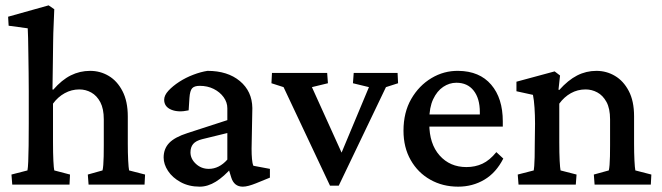

<svg xmlns="http://www.w3.org/2000/svg" viewBox="-20 -699 2506 727"><path d="M26.4 0 23.4 -38.1 84 -53.7Q85.9 -63.5 86.9 -86.9Q87.9 -110.4 88.4 -147.5Q88.9 -184.6 88.9 -231.4V-353.5Q88.9 -386.7 88.4 -423.3Q87.9 -460 87.4 -494.1Q86.9 -528.3 86.4 -554.7Q85.9 -581.1 85 -591.8L12.7 -601.6L10.7 -635.7L164.1 -678.7L185.5 -664.1Q184.6 -633.8 183.1 -604.5Q181.6 -575.2 181.2 -540.5Q180.7 -505.9 180.2 -462.4Q179.7 -418.9 178.7 -360.4L181.6 -359.4Q213.9 -396.5 248 -413.6Q282.2 -430.7 321.3 -430.7Q359.4 -430.7 391.6 -411.6Q423.8 -392.6 443.8 -354Q463.9 -315.4 463.9 -257.8V-154.3Q463.9 -120.1 465.3 -91.8Q466.8 -63.5 468.8 -53.7L529.3 -38.1L527.3 0H315.4L312.5 -38.1L368.2 -53.7Q370.1 -61.5 371.1 -74.7Q372.1 -87.9 372.6 -106.9Q373 -126 373 -149.4V-247.1Q373 -287.1 359.9 -312Q346.7 -336.9 325.7 -348.6Q304.7 -360.4 280.3 -360.4Q251 -360.4 225.1 -346.2Q199.2 -332 180.7 -306.6V-160.2Q180.7 -119.1 182.1 -90.3Q183.6 -61.5 185.5 -53.7L245.1 -38.1L243.2 0Z M736.3 7.8Q695.3 7.8 664.1 -9.3Q632.8 -26.4 616.2 -51.8Q599.6 -77.1 599.6 -102.5Q599.6 -135.7 620.6 -157.7Q641.6 -179.7 690.4 -195.3L840.8 -244.1V-289.1Q840.8 -311.5 826.7 -331.1Q812.5 -350.6 789.1 -362.3Q765.6 -374 736.3 -374Q715.8 -374 707.5 -364.7Q699.2 -355.5 697.3 -328.1L694.3 -281.2Q655.3 -272.5 628.4 -283.7Q601.6 -294.9 601.6 -321.3Q601.6 -337.9 617.7 -355.5Q633.8 -373 658.7 -389.2Q683.6 -405.3 711.9 -416Q740.2 -426.8 765.6 -430.7Q841.8 -430.7 888.2 -392.1Q934.6 -353.5 935.5 -290L932.6 -135.7Q932.6 -114.3 934.1 -97.2Q935.5 -80.1 939.5 -71.3L1002 -59.6V-26.4L949.2 -4.9Q934.6 1 921.9 4.4Q909.2 7.8 899.4 7.8Q866.2 7.8 855.5 -27.3L842.8 -68.4L859.4 -66.4Q828.1 -30.3 797.4 -11.2Q766.6 7.8 736.3 7.8ZM770.5 -59.6Q790 -59.6 807.6 -68.4Q825.2 -77.1 840.8 -94.7V-195.3L745.1 -171.9Q721.7 -166 711.4 -153.8Q701.2 -141.6 701.2 -122.1Q701.2 -97.7 721.7 -78.6Q742.2 -59.6 770.5 -59.6Z M1229.5 3.9 1053.7 -369.1 1007.8 -383.8 1009.8 -422.9H1218.8L1221.7 -383.8L1161.1 -369.1L1287.1 -90.8H1260.7L1377 -369.1L1316.4 -383.8L1319.3 -422.9H1485.4L1487.3 -383.8L1441.4 -369.1L1262.7 3.9Z M1714.8 7.8Q1656.2 7.8 1609.4 -18.6Q1562.5 -44.9 1535.2 -92.8Q1507.8 -140.6 1507.8 -204.1Q1507.8 -273.4 1537.1 -324.2Q1566.4 -375 1613.8 -403.3Q1661.1 -431.6 1715.8 -430.7Q1795.9 -429.7 1839.8 -378.4Q1883.8 -327.1 1883.8 -239.3V-219.7H1588.9V-265.6H1809.6L1796.9 -249V-274.4Q1796.9 -326.2 1773.4 -356Q1750 -385.7 1708 -385.7Q1681.6 -385.7 1658.2 -370.1Q1634.8 -354.5 1620.1 -323.2Q1605.5 -292 1605.5 -245.1V-230.5Q1605.5 -154.3 1644.5 -110.4Q1683.6 -66.4 1746.1 -66.4Q1779.3 -66.4 1806.6 -79.1Q1834 -91.8 1859.4 -123L1885.7 -98.6Q1858.4 -44.9 1814 -18.6Q1769.5 7.8 1714.8 7.8Z M1943.4 0 1940.4 -38.1 2001 -53.7Q2002 -58.6 2002.9 -70.8Q2003.9 -83 2004.4 -103.5Q2004.9 -124 2004.9 -155.3L2005.9 -230.5Q2005.9 -262.7 2003.9 -291.5Q2002 -320.3 1998 -339.8L1935.5 -353.5V-389.6L2080.1 -428.7L2100.6 -413.1L2094.7 -359.4L2097.7 -358.4Q2130.9 -395.5 2165 -413.1Q2199.2 -430.7 2238.3 -430.7Q2276.4 -430.7 2308.6 -411.6Q2340.8 -392.6 2360.8 -354.5Q2380.9 -316.4 2380.9 -258.8V-154.3Q2380.9 -120.1 2382.3 -91.3Q2383.8 -62.5 2385.7 -53.7L2446.3 -38.1L2444.3 0H2231.4L2228.5 -38.1L2285.2 -53.7Q2287.1 -61.5 2288.1 -74.7Q2289.1 -87.9 2289.6 -106.9Q2290 -126 2290 -149.4V-247.1Q2290 -288.1 2276.4 -313Q2262.7 -337.9 2241.7 -349.1Q2220.7 -360.4 2197.3 -360.4Q2167 -360.4 2141.6 -346.2Q2116.2 -332 2097.7 -306.6V-160.2Q2097.7 -119.1 2099.1 -90.8Q2100.6 -62.5 2102.5 -53.7L2163.1 -38.1L2160.2 0Z"/></svg>

Font: Crimson Pro ExtraLight Medium
Style: Regular
Weight: 500
Version: Version 1.002